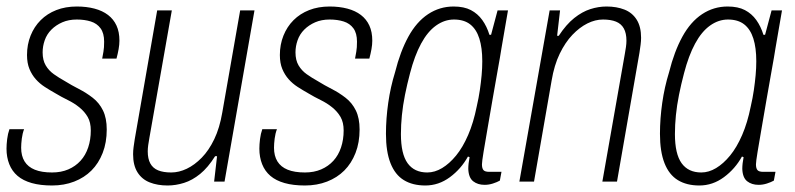

<svg xmlns="http://www.w3.org/2000/svg" viewBox="-22 -558 2442 590"><path d="M138 12Q102 12 75.5 4.5Q49 -3 32 -17.5Q15 -32 6.5 -53.5Q-2 -75 -2 -101Q-2 -114 0 -130.5Q2 -147 7 -161H52Q47 -148 45 -132Q43 -116 43 -104Q43 -79 53.5 -62Q64 -45 85 -36.5Q106 -28 138 -28Q166 -28 188 -37.5Q210 -47 225.5 -64Q241 -81 249 -105Q257 -129 257 -157Q257 -182 247.5 -198.5Q238 -215 222 -228Q206 -241 186.5 -250.5Q167 -260 147 -272Q131 -281 115.5 -291Q100 -301 88 -314.5Q76 -328 68.5 -346Q61 -364 61 -389Q61 -421 72 -448.5Q83 -476 103 -496Q123 -516 151 -527Q179 -538 214 -538Q244 -538 268.5 -531.5Q293 -525 310 -512Q327 -499 336 -479.5Q345 -460 345 -433Q345 -421 342.5 -407Q340 -393 336 -378H292Q297 -403 297.5 -413Q298 -423 298 -430Q298 -456 287 -471Q276 -486 257 -492Q238 -498 214 -498Q189 -498 169.5 -489.5Q150 -481 136 -467Q122 -453 115.5 -434.5Q109 -416 109 -397Q109 -373 118.5 -357Q128 -341 143.5 -330Q159 -319 177 -309Q198 -296 220.5 -284.5Q243 -273 263 -257.5Q283 -242 294.5 -218.5Q306 -195 306 -160Q306 -120 293.5 -88Q281 -56 259 -34Q237 -12 206 0Q175 12 138 12Z M493 12Q462 12 438 2.5Q414 -7 400.5 -28.5Q387 -50 387 -84Q387 -95 388.5 -106Q390 -117 392 -130L461 -526H506L437 -134Q435 -123 433.5 -112.5Q432 -102 432 -93Q432 -70 440 -55.5Q448 -41 464 -34.5Q480 -28 504 -28Q528 -28 552 -39.5Q576 -51 598 -73.5Q620 -96 636.5 -130.5Q653 -165 661 -212L716 -526H760L668 0H636L645 -78H639Q617 -43 593 -23.5Q569 -4 543.5 4Q518 12 493 12Z M915 12Q879 12 852.5 4.5Q826 -3 809 -17.5Q792 -32 783.5 -53.5Q775 -75 775 -101Q775 -114 777 -130.5Q779 -147 784 -161H829Q824 -148 822 -132Q820 -116 820 -104Q820 -79 830.5 -62Q841 -45 862 -36.5Q883 -28 915 -28Q943 -28 965 -37.5Q987 -47 1002.5 -64Q1018 -81 1026 -105Q1034 -129 1034 -157Q1034 -182 1024.5 -198.5Q1015 -215 999 -228Q983 -241 963.5 -250.5Q944 -260 924 -272Q908 -281 892.5 -291Q877 -301 865 -314.5Q853 -328 845.5 -346Q838 -364 838 -389Q838 -421 849 -448.5Q860 -476 880 -496Q900 -516 928 -527Q956 -538 991 -538Q1021 -538 1045.5 -531.5Q1070 -525 1087 -512Q1104 -499 1113 -479.5Q1122 -460 1122 -433Q1122 -421 1119.5 -407Q1117 -393 1113 -378H1069Q1074 -403 1074.5 -413Q1075 -423 1075 -430Q1075 -456 1064 -471Q1053 -486 1034 -492Q1015 -498 991 -498Q966 -498 946.5 -489.5Q927 -481 913 -467Q899 -453 892.5 -434.5Q886 -416 886 -397Q886 -373 895.5 -357Q905 -341 920.5 -330Q936 -319 954 -309Q975 -296 997.5 -284.5Q1020 -273 1040 -257.5Q1060 -242 1071.5 -218.5Q1083 -195 1083 -160Q1083 -120 1070.5 -88Q1058 -56 1036 -34Q1014 -12 983 0Q952 12 915 12Z M1285 12Q1246 12 1219 -4.5Q1192 -21 1178 -56.5Q1164 -92 1164 -147Q1164 -193 1171 -242Q1178 -291 1192 -336Q1208 -400 1233 -445.5Q1258 -491 1293.5 -514.5Q1329 -538 1372 -538Q1404 -538 1425 -527Q1446 -516 1460 -496.5Q1474 -477 1482 -451H1487L1507 -526H1539L1519 -410Q1515 -384 1507.5 -343Q1500 -302 1492 -255Q1484 -208 1476.5 -165Q1469 -122 1464 -91.5Q1459 -61 1459 -53Q1459 -41 1463.5 -35.5Q1468 -30 1481 -30H1519L1514 -3Q1505 2 1492.5 6Q1480 10 1467 10Q1446 10 1432 -1Q1418 -12 1417 -39Q1417 -47 1418 -56Q1419 -65 1421 -75L1416 -77Q1395 -39 1360.5 -13.5Q1326 12 1285 12ZM1291 -28Q1314 -28 1336.5 -41.5Q1359 -55 1379.5 -80Q1400 -105 1416.5 -143Q1433 -181 1443 -231Q1449 -257 1452.5 -281Q1456 -305 1458 -327Q1460 -349 1460 -370Q1460 -411 1451 -439.5Q1442 -468 1423 -483Q1404 -498 1373 -498Q1344 -498 1318 -479.5Q1292 -461 1272 -424Q1252 -387 1238 -333Q1229 -299 1222.5 -266.5Q1216 -234 1213 -204Q1210 -174 1210 -146Q1210 -85 1230.5 -56.5Q1251 -28 1291 -28Z M1574 0 1667 -526H1699L1690 -448H1695Q1718 -483 1742.5 -502.5Q1767 -522 1792 -530Q1817 -538 1842 -538Q1873 -538 1897 -528.5Q1921 -519 1934.5 -497.5Q1948 -476 1948 -442Q1948 -432 1946.5 -420.5Q1945 -409 1943 -396L1874 0H1829L1898 -392Q1900 -403 1901.5 -413.5Q1903 -424 1903 -433Q1903 -456 1895 -470.5Q1887 -485 1871 -491.5Q1855 -498 1831 -498Q1807 -498 1783 -486Q1759 -474 1737 -451Q1715 -428 1698 -393Q1681 -358 1673 -310L1619 0Z M2127 12Q2088 12 2061 -4.5Q2034 -21 2020 -56.5Q2006 -92 2006 -147Q2006 -193 2013 -242Q2020 -291 2034 -336Q2050 -400 2075 -445.5Q2100 -491 2135.5 -514.5Q2171 -538 2214 -538Q2246 -538 2267 -527Q2288 -516 2302 -496.5Q2316 -477 2324 -451H2329L2349 -526H2381L2361 -410Q2357 -384 2349.5 -343Q2342 -302 2334 -255Q2326 -208 2318.5 -165Q2311 -122 2306 -91.5Q2301 -61 2301 -53Q2301 -41 2305.5 -35.5Q2310 -30 2323 -30H2361L2356 -3Q2347 2 2334.5 6Q2322 10 2309 10Q2288 10 2274 -1Q2260 -12 2259 -39Q2259 -47 2260 -56Q2261 -65 2263 -75L2258 -77Q2237 -39 2202.5 -13.5Q2168 12 2127 12ZM2133 -28Q2156 -28 2178.5 -41.5Q2201 -55 2221.5 -80Q2242 -105 2258.5 -143Q2275 -181 2285 -231Q2291 -257 2294.5 -281Q2298 -305 2300 -327Q2302 -349 2302 -370Q2302 -411 2293 -439.5Q2284 -468 2265 -483Q2246 -498 2215 -498Q2186 -498 2160 -479.5Q2134 -461 2114 -424Q2094 -387 2080 -333Q2071 -299 2064.5 -266.5Q2058 -234 2055 -204Q2052 -174 2052 -146Q2052 -85 2072.5 -56.5Q2093 -28 2133 -28Z"/></svg>

Font: Archivo Condensed Thin
Style: Italic
Weight: 250
Width: 3
Italic angle: -10°
Designer: Hector Gatti
Foundry: Omnibus-Type
Version: Version 2.001